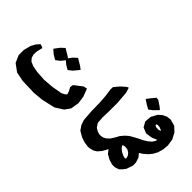

<svg xmlns="http://www.w3.org/2000/svg" viewBox="-59 -1446 1979 1979"><g transform="rotate(45 930.5 -456.0)"><path d="M521.5 -603.5 479.5 -565.4 451.2 -526.4 432.6 -540 358.4 -585 317.4 -546.9 274.4 -489.3 321.3 -449.2 371.1 -419.9 414.1 -453.1 450.2 -497.1 484.4 -467.8 534.2 -438.5 576.2 -471.7 627.9 -534.2 596.7 -558.6ZM810.5 -444.3 771.5 -436.5 682.6 -368.2 676.8 -333 698.2 -293 709 -258.8 689.5 -241.2 656.2 -224.6 545.9 -205.1 433.6 -196.3 325.2 -203.1 254.9 -216.8 209 -236.3 182.6 -267.6 171.9 -306.6 174.8 -350.6 189.5 -415 168 -424.8 147.5 -429.7 115.2 -392.6 88.9 -344.7 68.4 -265.6V-190.4L103.5 -111.3L183.6 -52.7L285.2 -32.2L456.1 -26.4L571.3 -38.1L710.9 -70.3L796.9 -125L839.8 -185.5L854.5 -276.4L842.8 -358.4Z M1108.4 -755.9 1087.9 -747.1 1037.1 -702.1 989.3 -645.5 987.3 -612.3 1000 -520.5 1005.9 -425.8 1007.8 -310.5 1016.6 -193.4 1035.2 -138.7 1069.3 -88.9 1132.8 -52.7 1185.5 -35.2 1236.3 -28.3H1257.8L1278.3 -37.1L1288.1 -68.4L1287.1 -143.6L1271.5 -187.5L1251 -201.2H1236.3L1205.1 -209L1168 -230.5L1139.6 -272.5L1133.8 -345.7L1136.7 -445.3V-565.4L1126 -699.2Z M1429.7 -377.9 1395.5 -337.9 1373 -295.9 1343.8 -250 1313.5 -221.7 1286.1 -207 1259.8 -201.2H1229.5L1211.9 -191.4L1202.1 -158.2L1206.1 -68.4L1218.8 -39.1L1235.4 -28.3H1257.8L1307.6 -40L1340.8 -59.6L1375 -99.6L1409.2 -160.2L1440.4 -120.1L1492.2 -90.8L1547.9 -74.2H1585.9L1630.9 -88.9L1658.2 -115.2L1682.6 -147.5L1707 -217.8L1706.1 -261.7L1689.5 -315.4L1651.4 -362.3L1600.6 -398.4L1459 -403.3ZM1487.3 -294.9 1510.7 -299.8 1547.9 -295.9 1577.1 -278.3 1596.7 -253.9 1604.5 -226.6 1601.6 -214.8 1594.7 -212.9 1562.5 -220.7 1525.4 -240.2 1499 -261.7 1481.4 -285.2Z M1651.4 -680.7 1656.2 -673.8 1628.9 -665 1597.7 -667 1577.1 -676.8V-690.4L1590.8 -695.3L1618.2 -693.4ZM1652.3 -350.6 1695.3 -377.9 1737.3 -415 1766.6 -451.2 1792 -497.1 1809.6 -558.6 1814.5 -620.1 1803.7 -693.4 1767.6 -762.7 1716.8 -809.6 1645.5 -829.1 1598.6 -823.2 1554.7 -802.7 1516.6 -768.6 1480.5 -702.1 1474.6 -629.9 1505.9 -574.2 1568.4 -548.8 1639.6 -559.6 1694.3 -583 1695.3 -577.1 1690.4 -560.5 1671.9 -533.2 1641.6 -506.8 1598.6 -479.5 1543 -452.1 1520.5 -439.5 1477.5 -416 1459 -403.3 1572.3 -311.5ZM1411.1 -882.8 1383.8 -884.8 1352.5 -847.7 1313.5 -796.9 1363.3 -763.7 1409.2 -738.3 1447.3 -766.6 1499 -819.3 1470.7 -842.8Z"/></g></svg>

Font: MaokenAssortedSans-TC
Style: Regular
Weight: 500
Version: Version 0.83